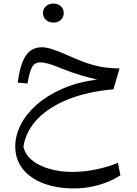

<svg xmlns="http://www.w3.org/2000/svg" viewBox="-20 -697 763 1068"><path d="M78.1 -237.8Q92.3 -339.8 123.3 -387Q154.3 -434.1 212.9 -434.1Q237.3 -434.1 271 -423.3Q304.7 -412.6 361.3 -387.2Q424.8 -358.4 473.1 -343Q521.5 -327.6 562.5 -322Q603.5 -316.4 645 -316.4L610.8 -200.2Q470.2 -188 363 -146Q255.9 -104 190.4 -37.1Q125 29.8 110.4 117.7Q118.2 160.6 156.2 192.6Q194.3 224.6 253.4 241.9Q312.5 259.3 382.3 259.3Q445.8 259.3 513.4 245.6Q581.1 231.9 635.7 208.5L649.9 278.3Q594.2 314 527.3 332.5Q460.4 351.1 392.6 351.1Q295.4 351.1 221.4 323Q147.5 294.9 106.2 242.4Q64.9 189.9 64.9 116.7Q64.9 56.6 95.2 -3.2Q125.5 -63 183.8 -114.5Q242.2 -166 326.9 -203.1Q411.6 -240.2 520.5 -254.9Q486.3 -261.7 432.1 -277.6Q377.9 -293.5 324.7 -315.4Q277.3 -335 249.8 -342.5Q222.2 -350.1 205.1 -350.1Q173.8 -350.1 159.2 -325.2Q144.5 -300.3 132.8 -232.4ZM219.2 -624.5Q219.2 -648.4 236.1 -662.8Q252.9 -677.2 276.9 -677.2Q301.3 -677.2 317.9 -662.8Q334.5 -648.4 334.5 -624.5Q334.5 -600.6 317.9 -585.9Q301.3 -571.3 276.9 -571.3Q252.9 -571.3 236.1 -585.9Q219.2 -600.6 219.2 -624.5Z"/></svg>

Font: Pinar DS4-Regular
Style: Regular
Weight: 400
Designer: Amin Abedi
Version: Version 2.000